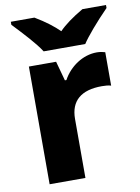

<svg xmlns="http://www.w3.org/2000/svg" viewBox="-86 -824 643 882"><g transform="rotate(-10 235.5 -383.0)"><path d="M152 -606H346C366 -637 416 -696 471 -752V-766H361C311 -737 273 -709 248 -683C223 -708 186 -737 137 -766H27V-752C76 -700 126 -647 152 -606ZM73 0H240V-275C240 -360 291 -402 387 -402C400 -402 419 -401 430 -397V-553C420 -556 407 -559 391 -559C326 -559 264 -517 232 -458H225L200 -549H73Z"/></g></svg>

Font: Kathrein 85 Heavy
Style: Regular
Weight: 900
Designer: Lazydogs Typefoundry, based on Open Sans by Ascender Corporation
Foundry: Lazydogs Typefoundry
Version: Version 1.003;PS 001.003;hotconv 1.0.88;makeotf.lib2.5.64775